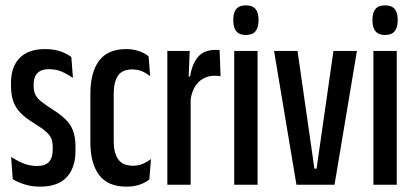

<svg xmlns="http://www.w3.org/2000/svg" viewBox="-20 -689 1545 716"><path d="M130 7Q97 7 71 -1.5Q45 -10 27.5 -21L21.5 -104Q43.5 -89.5 67.2 -79.8Q91 -70 118.5 -70Q149 -70 162.8 -85.5Q176.5 -101 176.5 -129V-141.5Q176.5 -159 171.5 -171.8Q166.5 -184.5 151.5 -198Q136.5 -211.5 106 -230Q75 -249 56.2 -268.5Q37.5 -288 29.2 -312.2Q21 -336.5 21 -369V-380Q21 -440 53.5 -473Q86 -506 148 -506Q181 -506 205.2 -497.5Q229.5 -489 246 -476.5L252 -398.5Q232.5 -412 211 -421.5Q189.5 -431 162.5 -431Q142.5 -431 130 -424.2Q117.5 -417.5 111.5 -404.8Q105.5 -392 105.5 -374V-366.5Q105.5 -347 113 -333.8Q120.5 -320.5 135.8 -308.8Q151 -297 175 -281.5Q205.5 -262.5 224.5 -243.8Q243.5 -225 252.5 -201.2Q261.5 -177.5 261.5 -142.5V-127Q261.5 -63.5 228.8 -28.2Q196 7 130 7Z M452 7Q382 7 349.5 -36.5Q317 -80 317 -159.5V-339Q317 -418.5 349.2 -462.2Q381.5 -506 451 -506Q469 -506 484 -502.5Q499 -499 511.8 -493Q524.5 -487 534 -479.5L540 -405Q526 -416 510 -423Q494 -430 472.5 -430Q435 -430 419.5 -406Q404 -382 404 -338V-161.5Q404 -119 420.8 -95Q437.5 -71 475.5 -71Q496 -71 512.5 -78Q529 -85 543 -96L537 -20Q523 -8 501 -0.5Q479 7 452 7Z M690 -311 668.5 -404H689Q696 -450 718.2 -476.5Q740.5 -503 784.5 -503Q788.5 -503 791.8 -502.8Q795 -502.5 799 -502L802.5 -404.5Q798.5 -405.5 793 -406Q787.5 -406.5 780.5 -406.5Q745 -406.5 720.2 -382.5Q695.5 -358.5 690 -311ZM604 0V-499H687.5L682.5 -377L691 -360.5V0Z M853.5 0V-499H940.5V0ZM897 -558.5Q872.5 -558.5 861.2 -572.5Q850 -586.5 850 -611V-617Q850 -642 861.2 -655.5Q872.5 -669 897 -669Q921.5 -669 932.8 -655.5Q944 -642 944 -617V-611Q944 -586.5 932.8 -572.5Q921.5 -558.5 897 -558.5Z M1160.5 -60 1223.5 -499H1311L1227.5 0H1085.5L1002 -499H1089.5L1152.5 -60Z M1372.5 0V-499H1459.5V0ZM1416 -558.5Q1391.5 -558.5 1380.2 -572.5Q1369 -586.5 1369 -611V-617Q1369 -642 1380.2 -655.5Q1391.5 -669 1416 -669Q1440.5 -669 1451.8 -655.5Q1463 -642 1463 -617V-611Q1463 -586.5 1451.8 -572.5Q1440.5 -558.5 1416 -558.5Z"/></svg>

Font: Anek Latin Condensed Medium
Style: Regular
Weight: 500
Width: 3
Designer: Yesha Goshar
Foundry: Ek Type
Version: Version 1.003